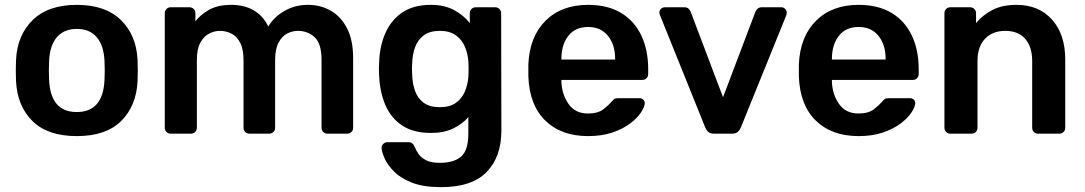

<svg xmlns="http://www.w3.org/2000/svg" viewBox="-20 -550 4464 790"><path d="M296 10Q176 10 113.5 -52Q51 -114 46 -216Q45 -234 45 -260Q45 -286 46 -304Q51 -406 115 -468Q179 -530 296 -530Q413 -530 477 -468Q541 -406 546 -304Q547 -286 547 -260Q547 -234 546 -216Q541 -114 478.5 -52Q416 10 296 10ZM296 -89Q404 -89 410 -221Q411 -236 411 -260Q411 -284 410 -299Q407 -363 378 -397Q349 -431 296 -431Q243 -431 214 -397Q185 -363 182 -299Q181 -284 181 -260Q181 -236 182 -221Q188 -89 296 -89Z M682 0Q672 0 665 -7Q658 -14 658 -24V-496Q658 -506 665 -513Q672 -520 682 -520H760Q770 -520 777 -513Q784 -506 784 -496V-462Q805 -490 840 -509.5Q875 -529 925 -530Q1039 -532 1084 -441Q1107 -480 1150.5 -505Q1194 -530 1247 -530Q1299 -530 1341 -506Q1383 -482 1408 -433.5Q1433 -385 1433 -311V-24Q1433 -14 1426 -7Q1419 0 1409 0H1327Q1317 0 1310 -7Q1303 -14 1303 -24V-303Q1303 -371 1274.5 -397Q1246 -423 1206 -423Q1183 -423 1161.5 -412Q1140 -401 1126 -374.5Q1112 -348 1112 -303V-24Q1112 -14 1105 -7Q1098 0 1088 0H1006Q996 0 989 -7Q982 -14 982 -24V-303Q982 -348 968 -374.5Q954 -401 932 -412Q910 -423 885 -423Q862 -423 840 -411.5Q818 -400 804 -374Q790 -348 790 -303V-24Q790 -14 783 -7Q776 0 766 0Z M1795 220Q1722 220 1675 201.5Q1628 183 1601 155.5Q1574 128 1562.5 101.5Q1551 75 1550 60Q1549 50 1556.5 42.5Q1564 35 1574 35H1661Q1679 35 1687 56Q1692 69 1702.5 84Q1713 99 1733.5 109.5Q1754 120 1790 120Q1847 120 1877 94.5Q1907 69 1907 0V-68Q1883 -40 1845 -21.5Q1807 -3 1753 -3Q1681 -3 1635 -33.5Q1589 -64 1566 -117Q1543 -170 1540 -239Q1538 -266 1540 -293Q1542 -360 1565.5 -413.5Q1589 -467 1635 -498.5Q1681 -530 1753 -530Q1809 -530 1848.5 -508.5Q1888 -487 1913 -455V-495Q1913 -506 1920 -513Q1927 -520 1937 -520H2018Q2028 -520 2035 -513Q2042 -506 2042 -495L2043 -13Q2043 95 1982.5 157.5Q1922 220 1795 220ZM1790 -109Q1831 -109 1856 -127Q1881 -145 1893 -174Q1905 -203 1907 -233Q1908 -245 1908 -265.5Q1908 -286 1907 -298Q1905 -329 1893 -357.5Q1881 -386 1856 -404.5Q1831 -423 1790 -423Q1748 -423 1723.5 -404.5Q1699 -386 1688 -356Q1677 -326 1676 -290Q1674 -266 1676 -241Q1677 -206 1688 -175.5Q1699 -145 1723.5 -127Q1748 -109 1790 -109Z M2400 10Q2289 10 2223.5 -54Q2158 -118 2154 -236Q2154 -245 2154 -261Q2154 -277 2154 -286Q2159 -399 2224.5 -464.5Q2290 -530 2400 -530Q2481 -530 2536 -496.5Q2591 -463 2619 -403.5Q2647 -344 2647 -266V-245Q2647 -235 2640 -228Q2633 -221 2622 -221H2290V-213Q2292 -161 2319.5 -122Q2347 -83 2399 -83Q2441 -83 2463.5 -101Q2486 -119 2494 -129Q2503 -140 2508 -143Q2513 -146 2525 -146H2611Q2621 -146 2627 -140Q2633 -134 2633 -125Q2632 -109 2616.5 -86Q2601 -63 2571.5 -41Q2542 -19 2499 -4.5Q2456 10 2400 10ZM2290 -305H2511V-308Q2511 -366 2481.5 -402.5Q2452 -439 2400 -439Q2347 -439 2318.5 -402.5Q2290 -366 2290 -308Z M2918 0Q2902 0 2894 -7.5Q2886 -15 2882 -25L2695 -489Q2693 -494 2693 -498Q2693 -507 2699.5 -513.5Q2706 -520 2715 -520H2796Q2808 -520 2814 -513.5Q2820 -507 2822 -501L2955 -150L3088 -501Q3090 -507 3096.5 -513.5Q3103 -520 3114 -520H3196Q3204 -520 3210.5 -513.5Q3217 -507 3217 -498Q3217 -494 3216 -489L3028 -25Q3024 -15 3016 -7.5Q3008 0 2992 0Z M3513 10Q3402 10 3336.5 -54Q3271 -118 3267 -236Q3267 -245 3267 -261Q3267 -277 3267 -286Q3272 -399 3337.5 -464.5Q3403 -530 3513 -530Q3594 -530 3649 -496.5Q3704 -463 3732 -403.5Q3760 -344 3760 -266V-245Q3760 -235 3753 -228Q3746 -221 3735 -221H3403V-213Q3405 -161 3432.5 -122Q3460 -83 3512 -83Q3554 -83 3576.5 -101Q3599 -119 3607 -129Q3616 -140 3621 -143Q3626 -146 3638 -146H3724Q3734 -146 3740 -140Q3746 -134 3746 -125Q3745 -109 3729.5 -86Q3714 -63 3684.5 -41Q3655 -19 3612 -4.5Q3569 10 3513 10ZM3403 -305H3624V-308Q3624 -366 3594.5 -402.5Q3565 -439 3513 -439Q3460 -439 3431.5 -402.5Q3403 -366 3403 -308Z M3890 0Q3880 0 3873 -7Q3866 -14 3866 -24V-496Q3866 -506 3873 -513Q3880 -520 3890 -520H3972Q3982 -520 3989 -513Q3996 -506 3996 -496V-455Q4022 -487 4062.5 -508.5Q4103 -530 4163 -530Q4254 -530 4308.5 -469.5Q4363 -409 4363 -305V-24Q4363 -14 4356 -7Q4349 0 4339 0H4251Q4241 0 4234 -7Q4227 -14 4227 -24V-299Q4227 -357 4198.5 -390Q4170 -423 4116 -423Q4064 -423 4033 -390.5Q4002 -358 4002 -299V-24Q4002 -14 3995 -7Q3988 0 3978 0Z"/></svg>

Font: Rubik Medium
Style: Regular
Weight: 500
Designer: Hubert and Fischer
Foundry: Hubert and Fischer
Version: Version 2.300; ttfautohint (v1.8.4.7-5d5b);gftools[0.9.30]